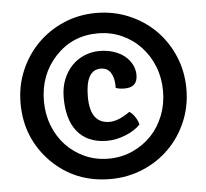

<svg xmlns="http://www.w3.org/2000/svg" viewBox="-52 -759 898 835"><g transform="rotate(-5 397.5 -341.5)"><path d="M140 -83Q36 -189 36 -341Q36 -417 64 -483Q92 -549 140.5 -598Q189 -647 255 -675.5Q321 -704 397 -704Q473 -704 539.5 -676Q606 -648 655 -599Q704 -550 732 -483.5Q760 -417 760 -341Q760 -265 732 -199Q704 -133 655 -84Q606 -35 539.5 -7Q473 21 397 21Q244 21 140 -83ZM211 -535Q138 -456 138 -341Q138 -284 157.5 -234Q177 -184 211.5 -147.5Q246 -111 293.5 -89.5Q341 -68 397 -68Q453 -68 501 -89.5Q549 -111 584 -147.5Q619 -184 638.5 -234Q658 -284 658 -341Q658 -398 638.5 -447.5Q619 -497 584 -534.5Q549 -572 501 -593.5Q453 -615 397 -615Q285 -615 211 -535ZM454 -372V-382Q454 -415 440 -438Q426 -461 396 -461Q330 -461 330 -344Q330 -227 415 -227Q453 -227 504 -263Q517 -255 528.5 -237.5Q540 -220 543 -204Q519 -179 478 -162.5Q437 -146 398 -146Q353 -146 320.5 -160.5Q288 -175 266.5 -202Q245 -229 235 -266Q225 -303 225 -348Q225 -394 239.5 -429.5Q254 -465 278 -489Q302 -513 333 -525.5Q364 -538 397 -538Q431 -538 459.5 -528.5Q488 -519 507.5 -503Q527 -487 538 -465.5Q549 -444 549 -420Q549 -366 493 -366Q469 -366 454 -372Z"/></g></svg>

Font: Signika
Style: Semibold
Weight: 600
Designer: Anna Giedrys
Foundry: Anna Giedrys
Version: Version 1.001